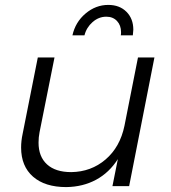

<svg xmlns="http://www.w3.org/2000/svg" viewBox="-20 -758 696 782"><path d="M66 -157Q66 -184 72 -212L134 -524H202L141 -219Q137 -199 137 -177Q137 -120 171.5 -88.5Q206 -57 270 -57Q351 -58 410 -108.5Q469 -159 487 -246L542 -524H609L506 0H438L460 -110Q425 -55 371.5 -26Q318 3 250 4Q163 4 114.5 -38.5Q66 -81 66 -157ZM473 -627Q473 -655 456.5 -672.5Q440 -690 413 -690Q382 -690 357 -668Q332 -646 324 -614H275Q287 -668 328.5 -703Q370 -738 421 -738Q467 -738 495 -710Q523 -682 523 -637Q523 -630 521 -614H472Q473 -618 473 -627Z"/></svg>

Font: Gontserrat Light
Style: Italic
Weight: 300
Italic angle: -11.3°
Designer: Julieta Ulanovsky
Foundry: Julieta Ulanovsky
Version: Version 6.001